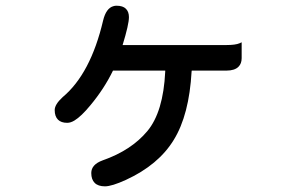

<svg xmlns="http://www.w3.org/2000/svg" viewBox="-20 -596 1040 682"><path d="M218.8 -159.7Q197.3 -159.7 186 -170.9Q174.3 -182.6 174.3 -205.1Q174.3 -225.1 202.6 -251Q301.8 -334 346.2 -522.9Q356.9 -567.4 383.3 -574.2Q388.2 -575.7 393.6 -575.7Q416.5 -575.7 427.2 -564.9Q438 -554.2 438 -535.2Q438 -509.3 415.5 -436H784.2Q816.4 -436 831.1 -442.4L838.4 -445.8V-389.6Q838.4 -370.1 827.1 -358.9Q813.5 -345.2 784.2 -345.2H661.1L660.6 -342.3Q651.9 -187.5 597.2 -99.1Q543 -10.3 427.2 43Q377 65.9 352.8 65.9Q328.6 65.9 316.4 53.7Q304.2 41.5 304.2 18.6Q304.2 -11.7 344.7 -26.4Q446.3 -62 503.2 -130.1Q560.1 -198.2 566.9 -341.8V-345.2H381.3Q350.1 -280.8 300.8 -221.7Q268.6 -182.6 244.6 -168Q231 -159.7 218.8 -159.7ZM660.6 -342.3Q660.6 -342.3 660.6 -342.3Z"/></svg>

Font: YuPearl-Medium
Style: Medium
Weight: 500
Designer: Max Yao
Foundry: Max-Everyday
Version: Version 1.011; ttfautohint (v1.8.3)